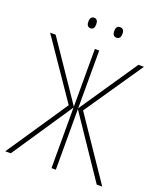

<svg xmlns="http://www.w3.org/2000/svg" viewBox="-158 -979 913 1081"><g transform="rotate(20 298.5 -439.0)"><path d="M373 -815Q398 -815 398 -847Q398 -878 373 -878Q349 -878 349 -847Q349 -815 373 -815ZM218 -815Q241 -815 241 -846Q241 -878 218 -878Q194 -878 194 -846Q194 -815 218 -815ZM4 0H37L281 -363V0H307V-363L552 0H585L337 -366L575 -714H542L307 -368V-714H281V-368L46 -714H13L251 -366Z"/></g></svg>

Font: Noto Sans Display SemiCondensed Thin
Style: Regular
Weight: 250
Width: 4
Designer: Monotype Design team
Foundry: Monotype Imaging Inc.
Version: 1.000